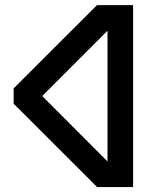

<svg xmlns="http://www.w3.org/2000/svg" viewBox="-20 -737 592 755"><path d="M33.7 -329.1V-389.6L361.3 -716.8H503.4V-1.5H361.8ZM402.8 -102.1V-616.2L146 -359.4Z"/></svg>

Font: Kultigin
Style: Regular
Weight: 400
Designer: facebook.com/biligbitig
Foundry: facebook.com/biligbitig
Version: Version 1.0